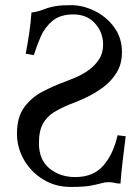

<svg xmlns="http://www.w3.org/2000/svg" viewBox="-20 -718 548 751"><path d="M103 -668.9Q125.5 -671.9 138.7 -676.8Q151.9 -681.6 165 -686.3Q178.2 -690.9 199.5 -694.3Q220.7 -697.8 257.8 -697.8Q304.2 -697.8 349.9 -675.5Q395.5 -653.3 426.3 -611.8Q457 -570.3 457 -514.2Q457 -467.3 435.8 -433.3Q414.6 -399.4 382.3 -375.7Q350.1 -352.1 314.5 -335.4Q278.8 -318.8 250 -308.6Q218.3 -295.4 191.2 -279.1Q164.1 -262.7 148.2 -234.6Q132.3 -206.5 132.3 -157.7Q132.3 -93.3 173.3 -59.3Q214.4 -25.4 274.4 -25.4Q345.7 -25.4 384.8 -71Q423.8 -116.7 439.9 -189L471.7 -185.1Q464.4 -125.5 459.2 -83Q454.1 -40.5 451.2 0Q438 0 428.5 -2.7Q418.9 -5.4 402.8 -5.4Q390.1 -5.4 376.2 -1.2Q362.3 2.9 335.4 8.1Q308.6 13.2 256.8 13.2Q196.3 13.2 148.7 -16.1Q101.1 -45.4 73.7 -93Q46.4 -140.6 46.4 -195.3Q46.4 -259.8 74.7 -298.3Q103 -336.9 146.5 -359.6Q189.9 -382.3 234.4 -398.4Q251 -404.8 276.1 -415.3Q301.3 -425.8 326.2 -443.4Q351.1 -460.9 367.2 -485.4Q383.3 -509.8 383.3 -543Q383.3 -591.8 351.6 -626.7Q319.8 -661.6 267.1 -661.6Q215.3 -661.6 185.1 -636.2Q154.8 -610.8 138.9 -574Q123 -537.1 112.3 -502.4L80.6 -507.8Q87.9 -546.9 94 -586.7Q100.1 -626.5 103 -668.9Z"/></svg>

Font: Kurinto Seri
Style: Regular
Weight: 400
Designer: Kurinto was developed by Clint Goss from a range of fonts that are compatible with the SIL Open Font License Version 1.1
Foundry: Clinton F. Goss
Version: Version 2.196; July 25, 2020